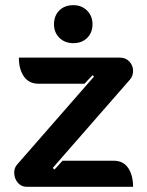

<svg xmlns="http://www.w3.org/2000/svg" viewBox="-20 -723 570 743"><path d="M35 -55Q35 -73 46 -86L344 -427L338 -432L307 -399H129Q92 -399 72.5 -427Q53 -455 53 -500H444Q467 -500 481 -484.5Q495 -469 495 -449Q495 -428 482 -414L184 -73L191 -67L222 -101H420Q457 -101 476 -73Q495 -45 495 0H85Q62 0 48.5 -16.5Q35 -33 35 -55ZM189 -629Q189 -662 209.5 -682.5Q230 -703 264 -703Q296 -703 317 -682Q338 -661 338 -629Q338 -597 317.5 -576.5Q297 -556 264 -556Q231 -556 210 -576.5Q189 -597 189 -629Z"/></svg>

Font: K2D ExtraBold
Style: Regular
Weight: 800
Designer: Katatrad Aksorn Co.,Ltd.
Foundry: Cadson Demak Co.,Ltd.
Version: Version 1.000; ttfautohint (v1.6)